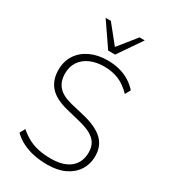

<svg xmlns="http://www.w3.org/2000/svg" viewBox="-223 -1034 1014 1148"><g transform="rotate(30 284.0 -459.5)"><path d="M294 8Q244 8 200.5 -1Q157 -10 120 -28.5Q83 -47 55 -75L75 -111Q106 -84 139.5 -66.5Q173 -49 211.5 -41.5Q250 -34 295 -34Q380 -34 426.5 -72Q473 -110 473 -179Q473 -215 458 -240.5Q443 -266 411.5 -283.5Q380 -301 331 -313L234 -337Q148 -358 108.5 -402.5Q69 -447 69 -517Q69 -577 98 -621Q127 -665 178.5 -689Q230 -713 297 -713Q340 -713 378 -703.5Q416 -694 448 -674.5Q480 -655 505 -627L485 -590Q444 -633 399 -652Q354 -671 298 -671Q244 -671 202.5 -653Q161 -635 137.5 -600.5Q114 -566 114 -518Q114 -463 144 -429Q174 -395 240 -379L337 -356Q430 -333 474 -290.5Q518 -248 518 -180Q518 -124 490.5 -81.5Q463 -39 413 -15.5Q363 8 294 8ZM269 -765 158 -927H194L293 -804L392 -927H428L317 -765Z"/></g></svg>

Font: Nunito Sans 10pt SemiCondensed ExtraLight
Style: Regular
Weight: 250
Width: 4
Designer: Vernon Adams
Foundry: Vernon Adams
Version: Version 3.101;gftools[0.9.27]